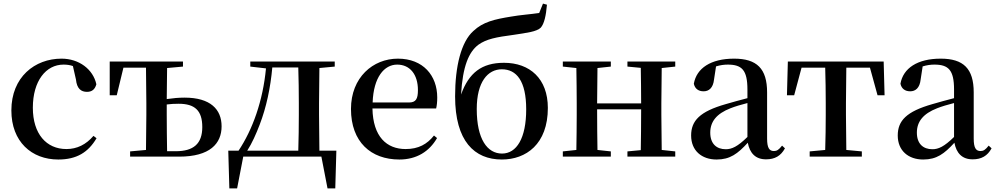

<svg xmlns="http://www.w3.org/2000/svg" viewBox="-20 -868 5521 1064"><path d="M303 16C405 16 469 -24 515 -102L498 -115C457 -67 407 -42 348 -42C237 -42 162 -126 162 -271C162 -420 235 -510 332 -510C350 -510 367 -508 384 -502L401 -427C406 -377 429 -359 462 -359C489 -359 506 -372 514 -401C496 -484 418 -543 321 -543C173 -543 43 -441 43 -256C43 -83 155 16 303 16Z M701 0H973C1143 0 1208 -72 1208 -168C1208 -262 1146 -327 1003 -327C971 -327 938 -324 904 -319L906 -491L994 -499V-527H588V-340H627L664 -493H789L791 -296V-232L789 -37L701 -29ZM904 -289C925 -292 947 -293 970 -293C1059 -293 1101 -256 1101 -164C1101 -71 1052 -30 954 -30H906C905 -87 904 -175 904 -232Z M1367 -499 1454 -489C1437 -309 1380 -150 1302 -33H1245L1251 176H1294L1328 0H1761L1795 176H1838L1844 -33H1750L1748 -232V-296L1750 -491L1835 -499V-527H1367ZM1633 -33H1350C1377 -75 1399 -125 1419 -177C1456 -273 1479 -382 1489 -494H1633C1635 -438 1636 -351 1636 -296V-232C1636 -176 1635 -90 1633 -33Z M2193 16C2288 16 2359 -28 2402 -103L2385 -117C2347 -69 2299 -42 2228 -42C2123 -42 2047 -110 2044 -267H2397C2401 -284 2403 -303 2403 -328C2403 -449 2325 -543 2185 -543C2047 -543 1925 -439 1925 -264C1925 -81 2036 16 2193 16ZM2045 -300C2050 -440 2109 -510 2181 -510C2252 -510 2296 -455 2296 -369C2296 -320 2285 -300 2246 -300Z M2762 -17C2681 -17 2622 -96 2622 -264C2622 -414 2683 -484 2761 -484C2842 -484 2896 -420 2896 -262C2896 -102 2843 -17 2762 -17ZM2761 16C2895 16 3016 -69 3016 -270C3016 -432 2916 -520 2773 -520C2649 -520 2578 -464 2535 -344C2544 -501 2578 -580 2631 -620C2676 -652 2729 -662 2827 -675C2898 -686 2954 -692 2977 -715C2996 -737 3006 -782 3011 -842L2989 -848L2968 -796C2922 -789 2862 -785 2812 -776C2720 -761 2657 -747 2603 -696C2536 -636 2502 -502 2502 -334C2502 -86 2609 16 2761 16Z M3457 -499 3531 -492C3532 -437 3533 -356 3533 -295H3289L3291 -491L3365 -499V-527H3099V-499L3174 -491C3175 -435 3176 -351 3176 -296V-232C3176 -177 3175 -93 3174 -37L3099 -29V0H3365V-29L3291 -37C3290 -93 3289 -181 3289 -262H3533C3533 -180 3532 -93 3531 -36L3457 -29V0H3722V-29L3647 -37L3645 -232V-296L3647 -491L3722 -499V-527H3457Z M4225 15C4274 15 4307 -4 4330 -46L4314 -61C4296 -38 4285 -31 4269 -31C4244 -31 4231 -47 4231 -100V-356C4231 -488 4174 -543 4048 -543C3919 -543 3840 -490 3825 -404C3831 -376 3851 -362 3879 -362C3908 -362 3932 -380 3937 -428L3948 -500C3971 -507 3992 -510 4013 -510C4091 -510 4122 -480 4122 -372V-324C4081 -313 4038 -302 4002 -291C3858 -250 3810 -199 3810 -117C3810 -33 3869 16 3951 16C4026 16 4068 -16 4124 -77C4135 -19 4167 15 4225 15ZM4122 -109C4067 -55 4035 -41 4002 -41C3951 -41 3916 -71 3916 -133C3916 -194 3951 -238 4028 -268C4053 -278 4087 -288 4122 -297Z M4552 0H4756V-29L4670 -37L4668 -232V-296L4670 -493H4801L4843 -340H4882L4877 -527H4346L4341 -340H4381L4422 -493H4553C4555 -437 4556 -351 4556 -296V-232C4556 -177 4555 -94 4553 -37L4467 -29V0Z M5370 15C5419 15 5452 -4 5475 -46L5459 -61C5441 -38 5430 -31 5414 -31C5389 -31 5376 -47 5376 -100V-356C5376 -488 5319 -543 5193 -543C5064 -543 4985 -490 4970 -404C4976 -376 4996 -362 5024 -362C5053 -362 5077 -380 5082 -428L5093 -500C5116 -507 5137 -510 5158 -510C5236 -510 5267 -480 5267 -372V-324C5226 -313 5183 -302 5147 -291C5003 -250 4955 -199 4955 -117C4955 -33 5014 16 5096 16C5171 16 5213 -16 5269 -77C5280 -19 5312 15 5370 15ZM5267 -109C5212 -55 5180 -41 5147 -41C5096 -41 5061 -71 5061 -133C5061 -194 5096 -238 5173 -268C5198 -278 5232 -288 5267 -297Z"/></svg>

Font: Noto Serif CJK JP SemiBold
Style: Regular
Weight: 600
Designer: Ryoko NISHIZUKA 西塚涼子 (kana & ideographs); Frank Grießhammer (Latin, Greek & Cyrillic); Wenlong ZHANG 张文龙 (bopomofo); San
Foundry: Adobe
Version: Version 2.001;hotconv 1.1.0;makeotfexe 2.6.0